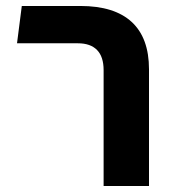

<svg xmlns="http://www.w3.org/2000/svg" viewBox="-20 -623 582 643"><path d="M327 0V-388Q327 -433 305 -455.5Q283 -478 241 -478H37L53 -603H249Q363 -603 421 -549.5Q479 -496 479 -391V0Z"/></svg>

Font: Noto Sans Hebrew Thin
Style: Bold
Weight: 700
Version: Version 3.001